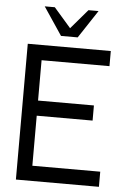

<svg xmlns="http://www.w3.org/2000/svg" viewBox="-60 -942 658 986"><g transform="rotate(5 269.0 -449.5)"><path d="M60 0V-700H488V-622H138V-414H426V-336H138V-78H488V0ZM226.5 -755 130 -899H182L269.5 -798.5L355.5 -899H407.5L312.5 -755Z"/></g></svg>

Font: Urbanist
Style: Regular
Weight: 400
Designer: Corey Hu
Foundry: Corey Hu
Version: Version 1.330; ttfautohint (v1.8.4.7-5d5b)